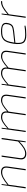

<svg xmlns="http://www.w3.org/2000/svg" viewBox="1622 -2154 544 3829"><g transform="rotate(-90 1894.5 -240.0)"><path d="M138 -480 123 -363Q276 -492 374 -492Q505 -492 487 -360L436 0H412L463 -359Q471 -417 448.5 -443Q426 -469 370 -469Q320 -469 262.5 -438Q205 -407 124 -341L76 0H52L120 -480Z M1057 -480 989 0H971L986 -126Q848 12 745 12Q680 12 651 -22Q622 -56 632 -120L683 -480H707L656 -121Q640 -11 749 -11Q800 -11 855.5 -45Q911 -79 987 -152L1033 -480Z M1261 -480 1246 -363Q1316 -427 1369.5 -459.5Q1423 -492 1472 -492Q1598 -492 1586 -368Q1721 -492 1806 -492Q1937 -492 1919 -360L1868 0H1844L1895 -359Q1903 -417 1880.5 -443Q1858 -469 1802 -469Q1757 -469 1708.5 -439.5Q1660 -410 1583 -343L1534 0H1510L1561 -359Q1569 -417 1546.5 -443Q1524 -469 1468 -469Q1423 -469 1373.5 -439.5Q1324 -410 1247 -342L1199 0H1175L1243 -480Z M2137 -480 2122 -363Q2192 -427 2245.5 -459.5Q2299 -492 2348 -492Q2474 -492 2462 -368Q2597 -492 2682 -492Q2813 -492 2795 -360L2744 0H2720L2771 -359Q2779 -417 2756.5 -443Q2734 -469 2678 -469Q2633 -469 2584.5 -439.5Q2536 -410 2459 -343L2410 0H2386L2437 -359Q2445 -417 2422.5 -443Q2400 -469 2344 -469Q2299 -469 2249.5 -439.5Q2200 -410 2123 -342L2075 0H2051L2119 -480Z M3295 -24 3298 -6Q3231 12 3109 12Q2991 12 2953.5 -45.5Q2916 -103 2937 -244Q2949 -321 2968 -370Q2987 -419 3019 -445.5Q3051 -472 3089 -482Q3127 -492 3185 -492Q3281 -492 3323.5 -460.5Q3366 -429 3346 -344Q3332 -286 3297.5 -262.5Q3263 -239 3187 -231L2956 -206Q2943 -92 2979 -51Q3015 -10 3119 -10Q3197 -10 3295 -24ZM2959 -227 3188 -253Q3255 -261 3282 -279.5Q3309 -298 3322 -346Q3327 -373 3328.5 -393Q3330 -413 3321 -426.5Q3312 -440 3301.5 -448.5Q3291 -457 3272 -462Q3253 -467 3235 -468.5Q3217 -470 3192 -470Q3134 -470 3099.5 -462.5Q3065 -455 3035.5 -430.5Q3006 -406 2989.5 -361Q2973 -316 2961 -241Z M3789 -492 3781 -469H3765Q3716 -469 3661 -438Q3606 -407 3524 -338L3477 0H3453L3521 -480H3539L3524 -361Q3669 -492 3769 -492Z"/></g></svg>

Font: Ezarion Thin
Style: Italic
Weight: 250
Italic angle: -8°
Designer: Natanael Gama
Version: Version 1.001;PS 001.001;hotconv 1.0.70;makeotf.lib2.5.58329